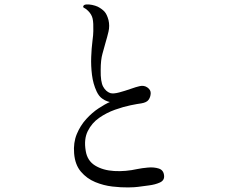

<svg xmlns="http://www.w3.org/2000/svg" viewBox="-20 -831 1040 860"><path d="M353 -803Q351 -798 358 -795Q365 -792 375 -782Q391 -766 395 -747Q399 -728 398 -692Q398 -677 394 -646Q390 -615 388.5 -575.5Q387 -536 392 -495.5Q397 -455 413 -421Q423 -400 437 -390Q451 -380 461.5 -377Q472 -374 472 -374Q451 -365 422 -346Q393 -327 366.5 -298Q340 -269 324 -230.5Q308 -192 312 -144Q316 -93 342.5 -62Q369 -31 406.5 -15.5Q444 0 483.5 4.5Q523 9 554 8.5Q585 8 598 6Q619 3 647 -0.5Q675 -4 696 -13.5Q717 -23 715 -44Q713 -69 691.5 -76Q670 -83 642.5 -80.5Q615 -78 596 -74Q542 -62 491.5 -65Q441 -68 406 -89.5Q371 -111 364 -155Q355 -207 373 -243.5Q391 -280 424 -303Q457 -326 495 -339.5Q533 -353 565 -359.5Q597 -366 613 -368Q637 -372 645.5 -384Q654 -396 655 -412Q656 -428 640.5 -439Q625 -450 605 -445Q591 -442 565.5 -433Q540 -424 514 -417Q488 -410 474 -414Q454 -421 442 -443Q430 -465 431 -517Q431 -563 439 -590.5Q447 -618 453 -641Q460 -664 466 -689.5Q472 -715 466 -741Q459 -767 448 -779Q437 -791 418 -801Q407 -806 392.5 -809Q378 -812 366.5 -811Q355 -810 353 -803Z"/></svg>

Font: Shippori Mincho TTF
Style: Regular
Weight: 400
Version: Version 2.100